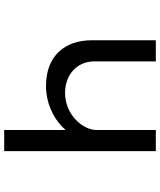

<svg xmlns="http://www.w3.org/2000/svg" viewBox="58 -838 780 937"><g transform="rotate(-90 448.5 -370.0)"><path d="M282 0V-289C282 -357 357 -443 463 -443C550 -443 617 -387 617 -299V0H720V-313C720 -443 645 -536 497 -536C417 -536 345 -503 297 -456C292 -451 287 -445 282 -440V-740H179V0Z"/></g></svg>

Font: Lexend Peta
Style: Regular
Weight: 400
Designer: Bonnie Shaver-Troup, Thomas Jockin
Foundry: Lexend
Version: Version 1.007